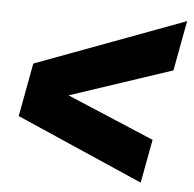

<svg xmlns="http://www.w3.org/2000/svg" viewBox="-44 -642 644 638"><g transform="rotate(5 277.5 -323.0)"><path d="M555 -597 524 -430 184 -317 475 -194 448 -49 25 -234 58 -412Z"/></g></svg>

Font: TypoPRO Montserrat
Style: Italic
Weight: 900
Italic angle: -11.3°
Designer: Julieta Ulanovsky
Foundry: Julieta Ulanovsky
Version: Version 6.001